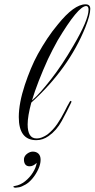

<svg xmlns="http://www.w3.org/2000/svg" viewBox="-20 -641 438 889"><path d="M148 8Q67 8 67 -99Q67 -163 95 -248Q108 -287 123 -323Q138 -359 155 -390Q176 -428 199 -462.5Q222 -497 248 -528Q323 -621 376 -621Q398 -621 398 -600Q398 -572 375 -514Q298 -323 125 -166Q108 -103 108 -65Q108 0 149 0Q163 0 176 -5.5Q189 -11 199 -18Q226 -39 245 -67Q264 -95 278 -123Q292 -151 303 -170Q306 -175 309 -173.5Q312 -172 310 -167Q290 -125 266 -81Q242 -37 205 -11Q178 8 148 8ZM128 -176Q148 -193 170 -218Q192 -243 217 -275Q242 -307 268 -346Q294 -385 320 -430Q390 -549 390 -596Q390 -613 379 -613Q342 -613 247 -454Q222 -409 202 -367Q178 -314 159.5 -266.5Q141 -219 128 -176ZM53 228Q42 228 42 223Q42 221 49 220Q74 216 96 198.5Q118 181 132.5 157.5Q147 134 150 113Q134 129 117 129Q103 129 96.5 119.5Q90 110 91 94Q93 80 106 70.5Q119 61 132 61Q148 61 158 70.5Q168 80 168 99Q168 119 157.5 142Q147 165 131.5 184Q116 203 99 213Q80 224 68.5 226Q57 228 53 228Z"/></svg>

Font: Imperial Script
Style: Regular
Weight: 400
Designer: Robert E. Leuschke
Foundry: Robert E. Leuschke
Version: Version 1.010; ttfautohint (v1.8.3)